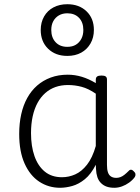

<svg xmlns="http://www.w3.org/2000/svg" viewBox="-20 -873 663 910"><path d="M265 17Q210 17 166 -12Q122 -41 96.5 -98Q71 -155 71 -238Q71 -288 80.5 -331Q90 -374 109 -408.5Q128 -443 156 -467.5Q184 -492 220.5 -505.5Q257 -519 301 -519Q335 -519 368 -509Q401 -499 434 -479V-495Q434 -506 440.5 -510.5Q447 -515 461 -515Q475 -515 481 -510.5Q487 -506 487 -496V-91Q487 -70 491.5 -56.5Q496 -43 506 -36.5Q516 -30 531 -30Q541 -30 550.5 -33.5Q560 -37 569.5 -44.5Q579 -52 590 -63Q595 -69 601.5 -68.5Q608 -68 614 -61Q621 -55 622 -48Q623 -41 619 -34Q608 -19 592 -7.5Q576 4 558 10.5Q540 17 522 17Q501 17 485.5 11.5Q470 6 458.5 -5.5Q447 -17 441.5 -33.5Q436 -50 435 -72Q435 -76 434.5 -81.5Q434 -87 434 -92Q411 -47 382 -23.5Q353 0 322.5 8.5Q292 17 265 17ZM127 -242Q127 -180 143.5 -133Q160 -86 192.5 -59.5Q225 -33 274 -33Q306 -33 336.5 -46.5Q367 -60 392.5 -92.5Q418 -125 434 -181V-429Q399 -453 367 -461.5Q335 -470 302 -470Q270 -470 243 -460.5Q216 -451 194.5 -432Q173 -413 158 -385.5Q143 -358 135 -322Q127 -286 127 -242ZM299 -608Q243 -608 208 -642Q173 -676 173 -731Q173 -767 189 -795Q205 -823 233.5 -838Q262 -853 299 -853Q355 -853 390 -819.5Q425 -786 425 -731Q425 -695 409 -667Q393 -639 365 -623.5Q337 -608 299 -608ZM299 -651Q323 -651 339.5 -661Q356 -671 365.5 -689Q375 -707 375 -731Q375 -767 354.5 -788.5Q334 -810 299 -810Q276 -810 259 -800Q242 -790 232.5 -772.5Q223 -755 223 -731Q223 -695 243.5 -673Q264 -651 299 -651Z"/></svg>

Font: Playwrite BE WAL ExtraLight
Style: Regular
Weight: 250
Version: Version 1.002